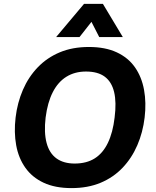

<svg xmlns="http://www.w3.org/2000/svg" viewBox="-20 -954 798 985"><path d="M347 11Q263 11 204 -16.5Q145 -44 110 -93.5Q75 -143 63 -209Q51 -275 60 -351Q69 -427 97.5 -493Q126 -559 173.5 -608.5Q221 -658 286.5 -685.5Q352 -713 436 -713Q520 -713 579 -685.5Q638 -658 672.5 -608.5Q707 -559 719 -493Q731 -427 722 -351Q713 -275 684.5 -209Q656 -143 609 -93.5Q562 -44 496.5 -16.5Q431 11 347 11ZM363 -115Q424 -115 466 -141.5Q508 -168 533.5 -221Q559 -274 568 -351Q578 -429 565.5 -481.5Q553 -534 517.5 -560.5Q482 -587 421 -587Q364 -587 321 -560.5Q278 -534 251 -481.5Q224 -429 214 -351Q205 -274 219 -221Q233 -168 269.5 -141.5Q306 -115 363 -115ZM268 -764 411 -934H508L610 -764H489L422 -895H491L388 -764Z"/></svg>

Font: Inclusive Sans
Style: Bold Italic
Weight: 700
Italic angle: -7°
Designer: Olivia King
Foundry: Olivia King
Version: Version 2.004